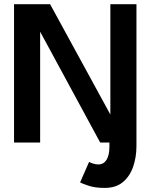

<svg xmlns="http://www.w3.org/2000/svg" viewBox="-20 -680 746 916"><path d="M631 0H502V20Q502 60.5 488.2 82.5Q474.5 104.5 449 104.5Q437 104.5 424.5 100.5Q412 96.5 405 92.5L362 190.5Q375 197 404.8 206.8Q434.5 216.5 479.5 216.5Q533 216.5 566.2 188.8Q599.5 161 615.2 115.5Q631 70 631 16.5ZM163 -544.5 171.5 -543V0H47V-660H219L515 -118L506.5 -116V-660H631V0H458Z"/></svg>

Font: League Spartan Thin SemiBold
Style: Regular
Weight: 600
Version: Version 2.002